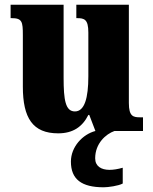

<svg xmlns="http://www.w3.org/2000/svg" viewBox="-20 -556 651 815"><path d="M227 10C290 10 330 -18 355 -68H359L385 0C331 14 281 67 281 130C281 205 326 239 420 239C439 239 483 233 501 223V156C480 162 461 165 445 165C410 165 384 150 384 116C384 53 429 13 466 0H587V-58H576C546 -58 527 -61 527 -119V-536H304V-479H307C338 -479 355 -474 355 -418V-232C355 -140 339 -83 298 -83C258 -83 250 -131 250 -226V-536H25V-479H29C74 -479 77 -464 77 -407V-188C77 -55 119 10 227 10Z"/></svg>

Font: Noto Serif Ethiopic Condensed Black
Style: Regular
Weight: 900
Width: 3
Designer: Monotype Design Team
Foundry: Monotype Imaging Inc.
Version: Version 2.102